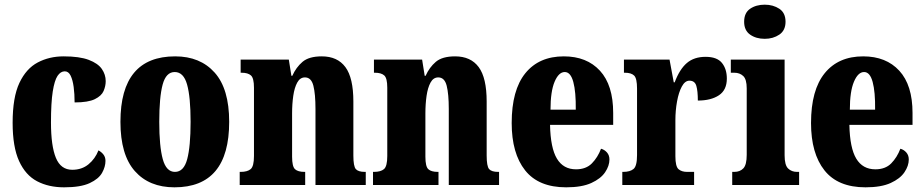

<svg xmlns="http://www.w3.org/2000/svg" viewBox="-20 -791 3953 821"><path d="M254 10Q188 10 138.5 -16Q89 -42 61.5 -102.5Q34 -163 34 -266Q34 -375 63 -436.5Q92 -498 141.5 -524Q191 -550 252 -550Q320 -550 359.5 -535Q399 -520 415.5 -496Q432 -472 432 -444Q432 -423 423 -402Q414 -381 385.5 -367Q357 -353 299 -353Q299 -389 295 -419Q291 -449 282 -467.5Q273 -486 257 -486Q239 -486 226 -466.5Q213 -447 205.5 -399.5Q198 -352 198 -267Q198 -167 219 -116Q240 -65 289 -65Q330 -65 358.5 -88.5Q387 -112 401 -148Q414 -141 422.5 -130Q431 -119 431 -103Q431 -78 416.5 -52Q402 -26 363.5 -8Q325 10 254 10Z M726 10Q618 10 556.5 -59.5Q495 -129 495 -270Q495 -550 729 -550Q836 -550 898 -480.5Q960 -411 960 -270Q960 10 726 10ZM728 -56Q766 -56 780.5 -110.5Q795 -165 795 -270Q795 -376 780 -429.5Q765 -483 727 -483Q690 -483 675.5 -429.5Q661 -376 661 -270Q661 -165 676 -110.5Q691 -56 728 -56Z M1005 0V-56H1009Q1038 -56 1052 -68Q1066 -80 1066 -124V-416Q1066 -457 1053 -468.5Q1040 -480 1013 -480H1009V-536H1215L1226 -467H1230Q1246 -503 1273.5 -526.5Q1301 -550 1356 -550Q1423 -550 1457 -504Q1491 -458 1491 -357V-126Q1491 -80 1501.5 -68Q1512 -56 1540 -56H1544V0H1329V-325Q1329 -389 1320 -424.5Q1311 -460 1284 -460Q1263 -460 1251 -438Q1239 -416 1234 -381Q1229 -346 1229 -306V-121Q1229 -79 1241.5 -67.5Q1254 -56 1282 -56H1285V0Z M1575 0V-56H1579Q1608 -56 1622 -68Q1636 -80 1636 -124V-416Q1636 -457 1623 -468.5Q1610 -480 1583 -480H1579V-536H1785L1796 -467H1800Q1816 -503 1843.5 -526.5Q1871 -550 1926 -550Q1993 -550 2027 -504Q2061 -458 2061 -357V-126Q2061 -80 2071.5 -68Q2082 -56 2110 -56H2114V0H1899V-325Q1899 -389 1890 -424.5Q1881 -460 1854 -460Q1833 -460 1821 -438Q1809 -416 1804 -381Q1799 -346 1799 -306V-121Q1799 -79 1811.5 -67.5Q1824 -56 1852 -56H1855V0Z M2401 10Q2283 10 2225.5 -62.5Q2168 -135 2168 -265Q2168 -406 2226.5 -478Q2285 -550 2391 -550Q2489 -550 2545.5 -488.5Q2602 -427 2602 -308V-257H2332Q2334 -158 2361.5 -112.5Q2389 -67 2443 -67Q2486 -67 2511 -92.5Q2536 -118 2550 -155Q2565 -151 2575.5 -139Q2586 -127 2586 -109Q2586 -82 2567.5 -54.5Q2549 -27 2508.5 -8.5Q2468 10 2401 10ZM2442 -322Q2443 -398 2431.5 -440.5Q2420 -483 2395 -483Q2369 -483 2351.5 -441.5Q2334 -400 2334 -322Z M2641 0V-56H2645Q2674 -56 2689 -68.5Q2704 -81 2704 -128V-412Q2704 -456 2691.5 -468Q2679 -480 2652 -480H2648V-536H2843L2861 -439H2865Q2886 -495 2917 -521.5Q2948 -548 2997 -548Q3046 -548 3067 -522Q3088 -496 3088 -455Q3088 -406 3054 -383.5Q3020 -361 2964 -361Q2964 -402 2957.5 -424Q2951 -446 2928 -446Q2909 -446 2895.5 -421Q2882 -396 2875 -357Q2868 -318 2868 -277V-123Q2868 -79 2881.5 -67.5Q2895 -56 2918 -56H2948V0Z M3250 -625Q3213 -625 3187.5 -643Q3162 -661 3162 -698Q3162 -736 3187.5 -753.5Q3213 -771 3250 -771Q3286 -771 3312.5 -753.5Q3339 -736 3339 -698Q3339 -661 3312.5 -643Q3286 -625 3250 -625ZM3111 0V-56H3120Q3144 -56 3158.5 -71Q3173 -86 3173 -129V-413Q3173 -452 3158 -466Q3143 -480 3120 -480H3105V-536H3335V-127Q3335 -85 3350 -70.5Q3365 -56 3388 -56H3397V0Z M3681 10Q3563 10 3505.5 -62.5Q3448 -135 3448 -265Q3448 -406 3506.5 -478Q3565 -550 3671 -550Q3769 -550 3825.5 -488.5Q3882 -427 3882 -308V-257H3612Q3614 -158 3641.5 -112.5Q3669 -67 3723 -67Q3766 -67 3791 -92.5Q3816 -118 3830 -155Q3845 -151 3855.5 -139Q3866 -127 3866 -109Q3866 -82 3847.5 -54.5Q3829 -27 3788.5 -8.5Q3748 10 3681 10ZM3722 -322Q3723 -398 3711.5 -440.5Q3700 -483 3675 -483Q3649 -483 3631.5 -441.5Q3614 -400 3614 -322Z"/></svg>

Font: Noto Serif Lao ExtraCondensed Black
Style: Regular
Weight: 900
Width: 2
Designer: Monotype Design Team
Foundry: Monotype Imaging Inc.
Version: Version 2.003; ttfautohint (v1.8.4.7-5d5b)